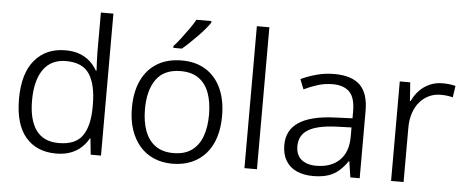

<svg xmlns="http://www.w3.org/2000/svg" viewBox="-51 -890 2486 1024"><g transform="rotate(5 1192.0 -378.0)"><path d="M278 10Q173 10 114.5 -59Q56 -128 56 -263Q56 -400 116.5 -471.5Q177 -543 281 -543Q325 -543 357.5 -530.5Q390 -518 413 -497Q436 -476 451 -449H455Q454 -469 452.5 -497Q451 -525 451 -545V-760H518V0H463L454 -86H451Q436 -59 413 -37.5Q390 -16 356.5 -3Q323 10 278 10ZM287 -47Q377 -47 414 -100Q451 -153 451 -254V-266Q451 -373 414.5 -429.5Q378 -486 289 -486Q209 -486 167.5 -427Q126 -368 126 -261Q126 -157 166 -102Q206 -47 287 -47Z M1143 -267Q1143 -203 1127 -152Q1111 -101 1079.5 -65Q1048 -29 1003 -9.5Q958 10 900 10Q846 10 801.5 -9Q757 -28 725.5 -64.5Q694 -101 677 -152Q660 -203 660 -267Q660 -355 689.5 -416.5Q719 -478 773.5 -510.5Q828 -543 904 -543Q979 -543 1032.5 -509.5Q1086 -476 1114.5 -414Q1143 -352 1143 -267ZM730 -267Q730 -201 748.5 -151Q767 -101 805 -74Q843 -47 901 -47Q961 -47 999 -74.5Q1037 -102 1055 -151.5Q1073 -201 1073 -267Q1073 -333 1055.5 -382Q1038 -431 1000.5 -458.5Q963 -486 903 -486Q815 -486 772.5 -428Q730 -370 730 -267ZM1042 -757Q1032 -742 1015 -722Q998 -702 977.5 -681Q957 -660 936.5 -640.5Q916 -621 898 -606H852V-616Q870 -635 890.5 -662Q911 -689 930.5 -716.5Q950 -744 962 -766H1042Z M1353 0H1286V-760H1353Z M1720 -542Q1813 -542 1858 -498.5Q1903 -455 1903 -360V0H1853L1840 -85H1837Q1817 -56 1792.5 -34Q1768 -12 1734.5 -1Q1701 10 1653 10Q1603 10 1565.5 -7Q1528 -24 1507.5 -58Q1487 -92 1487 -142Q1487 -222 1551 -264Q1615 -306 1742 -311L1837 -315V-351Q1837 -426 1806 -456.5Q1775 -487 1717 -487Q1675 -487 1637.5 -475.5Q1600 -464 1563 -446L1542 -499Q1579 -517 1625 -529.5Q1671 -542 1720 -542ZM1750 -263Q1649 -258 1603 -228.5Q1557 -199 1557 -142Q1557 -94 1586.5 -70Q1616 -46 1666 -46Q1745 -46 1790.5 -90Q1836 -134 1836 -216V-266Z M2300 -543Q2318 -543 2336 -541Q2354 -539 2369 -535L2360 -473Q2345 -477 2329 -479Q2313 -481 2296 -481Q2261 -481 2232.5 -467.5Q2204 -454 2182.5 -429Q2161 -404 2149.5 -368.5Q2138 -333 2138 -290V0H2071V-533H2127L2134 -434H2138Q2152 -465 2175 -489.5Q2198 -514 2229.5 -528.5Q2261 -543 2300 -543Z"/></g></svg>

Font: Noto Sans Oriya Light
Style: Regular
Weight: 300
Version: Version 2.003